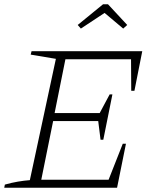

<svg xmlns="http://www.w3.org/2000/svg" viewBox="-23 -887 723 907"><path d="M-3 0 0 -15Q32 -24 61.5 -29Q91 -34 118 -36L241 -609L122 -629L126 -645H649L612 -458H597L596 -607H286L235 -353H448L495 -441H508L465 -227H452L441 -315H228L172 -38H490L557 -208H572L530 0ZM487 -867 578 -769 559 -752 471 -826 359 -752 344 -769 464 -867Z"/></svg>

Font: Piazzolla SC ExtraLight
Style: Italic
Weight: 200
Italic angle: -11.3°
Designer: Juan Pablo del Peral
Foundry: Huerta Tipografica
Version: Version 1.330